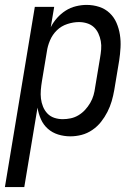

<svg xmlns="http://www.w3.org/2000/svg" viewBox="-48 -548 568 783"><path d="M-28 215 94 -520H173L159 -437Q169 -457 184.5 -474.5Q200 -492 219.5 -504.5Q239 -517 261.5 -522.5Q284 -528 305 -528Q332 -528 356.5 -520Q381 -512 399 -495Q417 -478 427 -455Q437 -432 441 -406.5Q445 -381 443.5 -354Q442 -327 438 -301L418 -181Q414 -158 407.5 -135.5Q401 -113 390 -91.5Q379 -70 364 -51Q349 -32 328.5 -18Q308 -4 285 2Q262 8 239 8Q213 8 189 0.5Q165 -7 147 -23Q129 -39 119 -61.5Q109 -84 105 -109L51 215ZM208 -62Q224 -62 240.5 -65.5Q257 -69 272 -78Q287 -87 299 -100Q311 -113 320 -128.5Q329 -144 333.5 -160Q338 -176 340 -192L360 -312Q363 -329 364.5 -346.5Q366 -364 363 -380.5Q360 -397 353 -412Q346 -427 334.5 -437.5Q323 -448 307 -453Q291 -458 274 -458Q251 -458 226.5 -450Q202 -442 184 -424.5Q166 -407 156 -383.5Q146 -360 143 -337L123 -217Q120 -199 118.5 -181Q117 -163 119 -146Q121 -129 127.5 -113Q134 -97 145.5 -85Q157 -73 173.5 -67.5Q190 -62 208 -62Z"/></svg>

Font: Iosevka Oblique
Style: Regular
Weight: 400
Italic angle: -9°
Monospace: yes
Designer: Belleve Invis
Foundry: Belleve Invis
Version: Version 32.5.0; ttfautohint (v1.8.4)